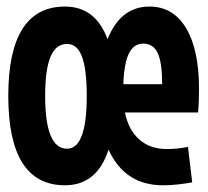

<svg xmlns="http://www.w3.org/2000/svg" viewBox="-20 -547 626 577"><path d="M175.3 9.8Q4.9 9.8 4.9 -258.8Q4.9 -527.3 175.3 -527.3Q267.1 -527.3 303.2 -429.2Q342.3 -527.3 429.2 -527.3Q500.5 -527.3 539.3 -462.4Q578.1 -397.5 578.1 -279.3Q578.1 -261.7 577.4 -243.2Q576.7 -224.6 575.2 -209H355.5Q366.2 -156.2 398.7 -127.7Q431.2 -99.1 481.4 -99.1Q511.7 -99.1 544.9 -105.5L557.6 1Q537.1 4.9 514.2 7.3Q491.2 9.8 469.7 9.8Q355 9.8 306.2 -97.2Q271.5 9.8 175.3 9.8ZM181.6 -100.1Q240.7 -100.1 240.7 -258.8Q240.7 -338.9 226.3 -377Q211.9 -415 181.6 -415Q148.4 -415 132.1 -377Q115.7 -338.9 115.7 -258.8Q115.7 -100.1 181.6 -100.1ZM350.6 -293.9H467.3Q467.3 -358.4 454.1 -387.2Q440.9 -416 410.6 -416Q382.3 -416 367.7 -387Q353 -357.9 350.6 -293.9Z"/></svg>

Font: Cascadia Mono PL SemiBold
Style: Regular
Weight: 600
Monospace: yes
Designer: Aaron Bell
Foundry: Saja Typeworks
Version: Version 2404.023; ttfautohint (v1.8.4)